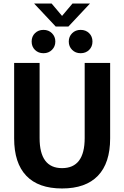

<svg xmlns="http://www.w3.org/2000/svg" viewBox="-20 -1056 702 1086"><path d="M60 0ZM60 -273V-700H204V-275Q204 -105 331 -105Q459 -105 459 -275V-700H603V-273Q603 -134 534 -62Q465 10 331 10Q197 10 128.5 -62Q60 -134 60 -273ZM173 -1036H272L331 -966L390 -1036H489L367 -906H295ZM159 -821Q159 -850 178 -868.5Q197 -887 226 -887Q255 -887 274 -868Q293 -849 293 -821Q293 -793 274 -774Q255 -755 226 -755Q197 -755 178 -773.5Q159 -792 159 -821ZM369 -821Q369 -849 388 -868Q407 -887 436 -887Q465 -887 484 -868.5Q503 -850 503 -821Q503 -792 484 -773.5Q465 -755 436 -755Q407 -755 388 -774Q369 -793 369 -821Z"/></svg>

Font: Sarabun
Style: Bold
Weight: 700
Designer: Suppakit Chalermlarp | Katatrad Co.,Ltd.
Foundry: Cadson Demak Co.,Ltd.
Version: Version 1.000; ttfautohint (v1.6)